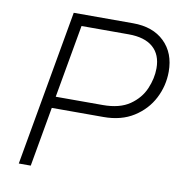

<svg xmlns="http://www.w3.org/2000/svg" viewBox="-75 -720 747 790"><g transform="rotate(10 298.5 -325.0)"><path d="M365 -249H149L105 0H55L170 -650H418Q501 -650 549 -603.5Q597 -557 597 -479Q597 -420 570 -367.5Q543 -315 491 -282Q439 -249 365 -249ZM408 -602H211L157 -297H354Q424 -297 466 -326Q508 -355 526.5 -398.5Q545 -442 545 -484Q545 -541 510 -571.5Q475 -602 408 -602Z"/></g></svg>

Font: Overused Grotesk Light
Style: Italic
Weight: 300
Italic angle: -10°
Version: Version 0.003